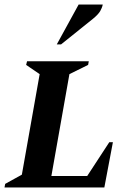

<svg xmlns="http://www.w3.org/2000/svg" viewBox="-34 -832 572 852"><path d="M-14 0 -11 -16 63 -57 142 -503 82 -544 86 -560H360L357 -544L274 -503L194 -51H353L451 -201H467L429 0ZM218 -635 315 -812H422Q419 -797 410.5 -782.5Q402 -768 379 -749L237 -635Z"/></svg>

Font: Spectral SC
Style: Bold Italic
Weight: 700
Italic angle: -10°
Designer: Jean-Baptiste Levee
Foundry: Production Type
Version: Version 2.001